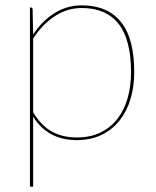

<svg xmlns="http://www.w3.org/2000/svg" viewBox="-20 -518 584 718"><path d="M104 -97.5Q136 -46 175.5 -25Q215 -4 267 -4Q318.5 -4 356.5 -22.8Q394.5 -41.5 419.8 -74.5Q445 -107.5 457.5 -152Q470 -196.5 470 -248Q470 -370 423.2 -429Q376.5 -488 286 -488Q231.5 -488 184.8 -457.5Q138 -427 104 -373.5ZM104 -389Q137 -439.5 183.8 -468.8Q230.5 -498 286 -498Q381 -498 431.5 -436.8Q482 -375.5 482 -248Q482 -194.5 468.2 -148.2Q454.5 -102 427.5 -67.8Q400.5 -33.5 360.2 -13.8Q320 6 267 6Q159 6 104 -81.5V180H92V-490H95Q102 -490 102 -482Z"/></svg>

Font: Lato 2
Style: Regular
Weight: 100
Designer: Lukasz Dziedzic with Adam Twardoch and Botio Nikoltchev
Foundry: tyPoland Lukasz Dziedzic
Version: Version 2.015; 2015-08-06; http://www.latofonts.com/